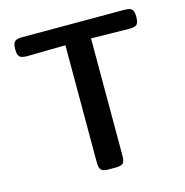

<svg xmlns="http://www.w3.org/2000/svg" viewBox="-103 -784 849 880"><g transform="rotate(-15 322.0 -344.0)"><path d="M34.2 -643.1Q34.2 -669.9 43.7 -679Q53.2 -688 79.1 -688H564.9Q592.8 -688 600.8 -677.5Q608.9 -667 608.9 -643.1Q608.9 -615.2 599.4 -606.7Q589.8 -598.1 563 -598.1Q543 -598.1 472.9 -599.6Q402.8 -601.1 382.8 -601.1V-43.9Q382.8 -18.1 374 -9Q365.2 0 338.9 0H306.2Q279.3 0 270.3 -9.5Q261.2 -19 261.2 -44.9V-601.1Q252.4 -601.1 167.2 -599.6Q82 -598.1 81.1 -598.1Q53.2 -598.1 43.7 -606.7Q34.2 -615.2 34.2 -643.1Z"/></g></svg>

Font: CMU Sans Serif Demi Condensed
Style: DemiCondensed
Weight: 600
Width: 3
Version: Version 0.7.0